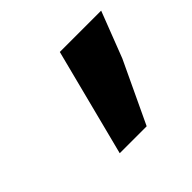

<svg xmlns="http://www.w3.org/2000/svg" viewBox="-87 -791 519 519"><g transform="rotate(-45 173.0 -531.0)"><path d="M109 -377H212L295 -553L346 -685H188Z"/></g></svg>

Font: Source Sans Pro Black
Style: Italic
Weight: 900
Italic angle: -11°
Designer: Paul D. Hunt
Foundry: Adobe Systems Incorporated
Version: Version 3.006;hotconv 1.0.111;makeotfexe 2.5.65597